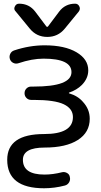

<svg xmlns="http://www.w3.org/2000/svg" viewBox="-20 -800 540 1027"><path d="M215.8 -83Q370.1 -83 370.1 -173.8Q370.1 -218.8 321.3 -242.2Q272.5 -265.6 160.2 -265.6H146.5Q131.8 -265.6 121.6 -275.9Q111.3 -286.1 111.3 -301.3Q111.3 -316.4 121.6 -326.7Q131.8 -336.9 146.5 -336.9H160.2Q362.3 -336.9 362.3 -414.1Q362.3 -486.3 212.9 -486.3Q151.4 -486.3 79.1 -461.9Q64.5 -457 51.3 -463.4Q38.1 -469.7 33.2 -483.4Q28.3 -498 34.7 -511.7Q41 -525.4 55.7 -530.3Q137.7 -557.6 218.8 -557.6Q326.2 -557.6 389.2 -520.5Q452.1 -483.4 452.1 -423.8Q452.1 -380.9 418 -345.7Q390.6 -318.4 349.6 -304.7Q348.6 -304.7 348.6 -302.7Q348.6 -300.8 349.6 -300.8Q396.5 -287.1 423.8 -254.9Q460 -215.8 460 -165Q460 -91.8 396.5 -51.3Q333 -10.7 218.8 -10.7Q102.5 -10.7 102.5 54.7Q102.5 133.8 217.8 133.8Q262.7 133.8 312.5 121.1Q326.2 118.2 338.9 125.5Q351.6 132.8 353.5 146.5Q357.4 162.1 349.6 175.3Q341.8 188.5 327.1 192.4Q271.5 207 215.8 207Q18.6 207 18.6 54.7Q18.6 -83 215.8 -83ZM227.5 -659.2Q232.4 -653.3 237.3 -659.2L295.9 -737.3Q328.1 -780.3 381.8 -780.3Q397.5 -780.3 404.3 -765.6Q407.2 -759.8 407.2 -753.9Q407.2 -746.1 401.4 -738.3L326.2 -646.5Q290 -602.5 232.9 -602.5Q175.8 -602.5 139.6 -646.5L63.5 -739.3Q56.6 -746.1 56.6 -754.9Q56.6 -759.8 59.6 -765.6Q66.4 -780.3 82 -780.3Q135.7 -780.3 168 -738.3Z"/></svg>

Font: Rounded Mgen+ 1mn regular
Style: Regular
Weight: 400
Designer: [Source Han Sans]
Ryoko NISHIZUKA  (kana & ideographs); Paul D. Hunt (Latin, Greek & Cyrillic); Wenlong ZHANG  (bopomofo
Version: Version 1.059.20150602